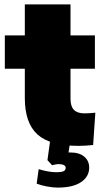

<svg xmlns="http://www.w3.org/2000/svg" viewBox="-20 -655 465 874"><path d="M414 -142 404 5Q369 9 338 9Q208 9 150.5 -43Q93 -95 93 -209V-342H2V-494H93V-635H301V-494H412V-342H301V-205Q301 -171 316.5 -155Q332 -139 364 -139Q387 -139 414 -142ZM386 108Q386 149 349 174Q312 199 242 199Q222 199 194.5 194Q167 189 147 181L156 115Q202 129 237 129Q257 129 268 125Q279 121 279 108Q279 101 270.5 96.5Q262 92 247 92Q240 92 230.5 94Q221 96 217 97L196 74L209 -20H301L292 39H300Q341 39 363.5 58Q386 77 386 108Z"/></svg>

Font: Nunito Sans Heavy
Style: Regular
Weight: 400
Designer: Vernon Adams
Foundry: Vernon Adams
Version: Version 2.500